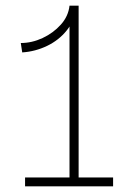

<svg xmlns="http://www.w3.org/2000/svg" viewBox="-20 -654 464 674"><path d="M58 -470 53 -503Q92 -503 129.5 -520.5Q167 -538 193.5 -567.5Q220 -597 224 -634L246 -627Q242 -582 214.5 -547.5Q187 -513 145.5 -493Q104 -473 58 -470ZM68 0V-31H377V0ZM224 0V-634H256V0Z"/></svg>

Font: BioRhyme ExtraBold ExtraLight
Style: Regular
Weight: 250
Version: Version 1.600;gftools[0.9.33]